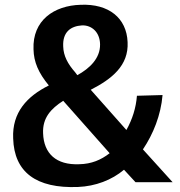

<svg xmlns="http://www.w3.org/2000/svg" viewBox="-20 -770 752 802"><path d="M35 -192C39 -51 131 18 306 11C379 8 447 -18 498 -61L546 -9H701L577 -146C620 -210 652 -289 659 -373L552 -370C548 -319 533 -272 508 -227L359 -395C447 -440 518 -496 513 -594C509 -695 434 -755 317 -750C206 -747 115 -685 120 -564C121 -511 141 -465 184 -413C93 -368 30 -300 35 -192ZM294 -468C263 -503 245 -537 244 -576C241 -636 275 -661 323 -664C363 -665 397 -636 398 -585C399 -526 354 -484 303 -456ZM438 -130C402 -102 362 -85 311 -84C214 -80 163 -129 160 -213C157 -278 193 -316 244 -349Z"/></svg>

Font: Spoqa Han Sans Neo Bold
Style: Bold
Weight: 700
Designer: [Spoqa Han Sans Neo] Dong-huui Kim  Younghwa Kang  Yujin Lee  [Noto Sans] Ryoko NISHIZUKA  (kana & ideographs); Paul D. 
Foundry: Spoqa (http://www.spoqa-han-sans.com)
Version: Version 1.000